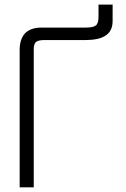

<svg xmlns="http://www.w3.org/2000/svg" viewBox="-20 -804 540 825"><path d="M158.2 -685.5Q111.3 -685.5 86.9 -660.2Q64.5 -634.8 64.5 -589.8V1H125V-591.8Q125 -612.3 132.8 -622.1Q143.6 -631.8 168 -631.8H344.7Q404.3 -631.8 432.6 -650.4Q463.9 -669.9 463.9 -713.9V-784.2H403.3V-732.4Q403.3 -704.1 392.6 -695.3Q381.8 -685.5 348.6 -685.5Z"/></svg>

Font: DotumChe
Style: Regular
Weight: 400
Monospace: yes
Version: Version 2.21